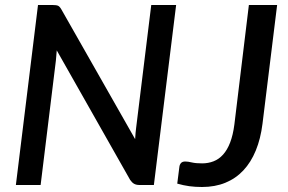

<svg xmlns="http://www.w3.org/2000/svg" viewBox="-20 -740 1152 768"><path d="M684.5 -720 595.5 0H538.5Q525 0 516.5 -4.8Q508 -9.5 500.5 -20.5L207 -538.5Q206 -527 205.2 -516.8Q204.5 -506.5 203.5 -497.5L142.5 0H43.5L132 -720H190.5Q205.5 -720 212.2 -717Q219 -714 226 -701.5L520.5 -183.5Q522 -211 525 -232.5L585 -720ZM1030 -245Q1022.5 -185 1003.2 -138Q984 -91 953.5 -58.5Q923 -26 881.5 -9Q840 8 788 8Q761 8 737.2 4.8Q713.5 1.5 689 -5.5L697.5 -72.5Q698.5 -81.5 704 -87.8Q709.5 -94 721 -94Q732 -94 747.5 -90.2Q763 -86.5 788.5 -86.5Q813 -86.5 834.2 -94.8Q855.5 -103 872.2 -121.5Q889 -140 900.5 -169.8Q912 -199.5 917.5 -242L975.5 -720H1088.5Z"/></svg>

Font: Lato SemiBold
Style: Italic
Weight: 600
Italic angle: -7°
Designer: Lukasz Dziedzic with Adam Twardoch and Botio Nikoltchev
Foundry: tyPoland Lukasz Dziedzic
Version: Version 2.015; 2015-08-06; http://www.latofonts.com/